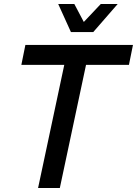

<svg xmlns="http://www.w3.org/2000/svg" viewBox="-20 -933 680 953"><path d="M169 0 299 -611H86L106 -710H640L620 -611H407L277 0ZM332 -774 269 -913H349L396 -824L480 -913H564L443 -774Z"/></svg>

Font: Geist Medium
Style: Italic
Weight: 500
Italic angle: -12°
Designer: Basement.studio, Andrés Briganti, Mateo Zaragoza
Foundry: Basement.studio, Vercel, Andrés Briganti, Guido Ferreyra, Mateo Zaragoza
Version: Version 1.500; ttfautohint (v1.8.4.7-5d5b)